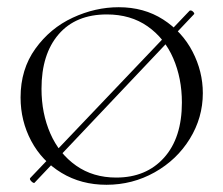

<svg xmlns="http://www.w3.org/2000/svg" viewBox="-20 -500 619 532"><path d="M75 7Q71 7 66 1.5Q61 -4 64 -7L505 -470Q506 -471 508 -471Q512 -471 516 -466.5Q520 -462 517 -460L76 6ZM37 -230Q37 -308 78 -365Q119 -422 181.5 -451Q244 -480 309 -480Q379 -480 432 -446Q485 -412 513.5 -357Q542 -302 542 -242Q542 -174 506 -115.5Q470 -57 408.5 -22.5Q347 12 275 12Q205 12 150.5 -21Q96 -54 66.5 -109.5Q37 -165 37 -230ZM484 -216Q484 -283 460 -338.5Q436 -394 389 -427Q342 -460 276 -460Q190 -460 142.5 -405Q95 -350 95 -254Q95 -186 119.5 -130Q144 -74 191 -41Q238 -8 302 -8Q385 -8 434.5 -63Q484 -118 484 -216Z"/></svg>

Font: Cormorant Unicase Light
Style: Regular
Weight: 300
Designer: Christian Thalmann (Catharsis Fonts)
Foundry: Catharsis Fonts
Version: Version 4.000